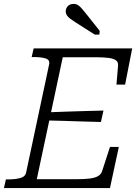

<svg xmlns="http://www.w3.org/2000/svg" viewBox="-39 -956 700 976"><path d="M565 -209 520 0H-19L-9 -44H2Q38 -44 64 -51Q90 -58 94 -80L211 -630Q215 -652 192.5 -659Q170 -666 133 -666H122L132 -710H633L597 -526H553L561 -621Q563 -639 551.5 -648.5Q540 -658 514 -661.5Q488 -665 446 -665H280L148 -45H347Q390 -45 417.5 -48.5Q445 -52 460.5 -61.5Q476 -71 481 -89L520 -209ZM200 -385Q248 -387 295.5 -388.5Q343 -390 391 -391.5Q439 -393 487 -394L474 -336Q427 -337 380 -338.5Q333 -340 286 -341.5Q239 -343 191 -344ZM443 -780H466L468 -799L398 -887Q386 -902 376.5 -913Q367 -924 357.5 -930Q348 -936 335 -936Q316 -936 305.5 -924.5Q295 -913 295 -898Q295 -888 300.5 -879Q306 -870 316.5 -862Q327 -854 341 -845Z"/></svg>

Font: Roboto Serif ExtraLight
Style: Italic
Weight: 250
Italic angle: -10°
Designer: Greg Gazdowicz
Foundry: Commercial Type
Version: Version 1.008